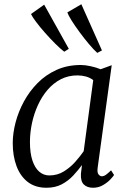

<svg xmlns="http://www.w3.org/2000/svg" viewBox="-20 -874 608 904"><path d="M440 -86Q436.5 -61.5 444 -52.8Q451.5 -44 459 -44Q469 -44 479 -51.2Q489 -58.5 503 -72L517 -50Q513.5 -44 500 -29.5Q486.5 -15 465.2 -2.5Q444 10 418 10Q391 10 375 -5Q359 -20 361 -56L366 -97Q347.5 -72 324.5 -47.2Q301.5 -22.5 270.8 -6.2Q240 10 199 10Q146 10 110.8 -17.2Q75.5 -44.5 57.8 -92Q40 -139.5 40 -200Q40 -246 53.2 -297Q66.5 -348 92.5 -396Q118.5 -444 157 -483Q195.5 -522 246.5 -545Q297.5 -568 360.5 -568Q381 -568 407 -562.2Q433 -556.5 454 -548L506 -567ZM419 -497Q403.5 -508.5 384.5 -513.8Q365.5 -519 344.5 -519Q301.5 -519 266.2 -500.8Q231 -482.5 204 -451Q177 -419.5 158.5 -379Q140 -338.5 130.5 -293.8Q121 -249 121 -205Q121 -153 132.8 -118Q144.5 -83 165 -65.5Q185.5 -48 212 -48Q250.5 -48 281.2 -67.2Q312 -86.5 335.2 -113Q358.5 -139.5 374 -162ZM304 -644 282.5 -630.5Q264.5 -644 240 -668.5Q215.5 -693 191.2 -720.5Q167 -748 149.2 -771.8Q131.5 -795.5 126 -808L188 -852ZM460 -636.5 438 -625Q421 -640 398.8 -666.5Q376.5 -693 354.8 -722.5Q333 -752 317.2 -777.2Q301.5 -802.5 297 -815.5L363 -854Z"/></svg>

Font: Merriweather 7pt Light
Style: Italic
Weight: 300
Italic angle: -7.8°
Designer: Eben Sorkin
Foundry: Eben Sorkin
Version: Version 2.200;gftools[0.9.31]